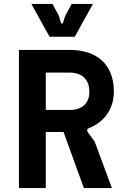

<svg xmlns="http://www.w3.org/2000/svg" viewBox="-20 -953 635 973"><path d="M76 0H212V-284H302L405 0H547L460 -235L425 -283C419 -293 421 -300 431 -304C508 -334 557 -400 557 -490C557 -624 473 -700 334 -700H76ZM335 -396H212V-585H335C395 -585 433 -550 433 -488C433 -429 395 -396 335 -396ZM231 -767H359L451 -933H343L311 -874L300 -840C297 -831 291 -831 288 -840L278 -874L246 -933H139Z"/></svg>

Font: Finlandica SemiBold
Style: Regular
Weight: 600
Designer: Niklas Ekholm, Juho Hiilivirta, Jaakko Suomalainen
Foundry: Helsinki Type Studio
Version: Version 2.000;Glyphs 3.2 (3202)